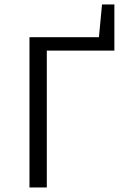

<svg xmlns="http://www.w3.org/2000/svg" viewBox="-20 -821 548 841"><path d="M109.1 0V-658H185V0ZM144.1 -599.5V-658H481V-599.5ZM410.5 -628.5 426.9 -801.5H481V-628.5Z"/></svg>

Font: Ysabeau
Style: Bold
Weight: 700
Designer: Christian Thalmann (Catharsis Fonts)
Version: Version 2.000;gftools[0.9.27.dev2+g8671c4b]